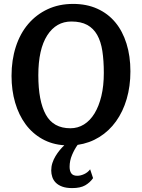

<svg xmlns="http://www.w3.org/2000/svg" viewBox="-20 -732 726 982"><path d="M39 -344Q39 -425 61 -493Q83 -561 124.5 -609.5Q166 -658 224 -685Q282 -712 354 -712Q423 -712 477.5 -687.5Q532 -663 569.5 -618Q607 -573 627 -509Q647 -445 647 -367Q647 -291 628 -226Q609 -161 573.5 -111.5Q538 -62 488 -31Q438 0 377 9Q361 31 348.5 60.5Q336 90 336 121Q336 143 345 155Q354 167 375 167Q392 167 410.5 158.5Q429 150 441 134L456 179Q440 202 415.5 216Q391 230 349 230Q319 230 298.5 222.5Q278 215 265.5 202.5Q253 190 247.5 173.5Q242 157 242 140Q242 120 248 101.5Q254 83 264 66.5Q274 50 285.5 36Q297 22 309 11Q246 7 195.5 -21.5Q145 -50 110.5 -97Q76 -144 57.5 -207Q39 -270 39 -344ZM345 -622Q267 -622 221.5 -551Q176 -480 176 -347Q176 -215 214.5 -145.5Q253 -76 340 -76Q378 -76 409.5 -95.5Q441 -115 463.5 -152Q486 -189 498.5 -241Q511 -293 511 -359Q511 -422 503.5 -471Q496 -520 477 -553.5Q458 -587 426 -604.5Q394 -622 345 -622Z"/></svg>

Font: CantoraOne
Style: Regular
Weight: 400
Designer: Pablo Impallari, Rodrigo Fuenzalida
Foundry: Pablo Impallari
Version: Version 1.001; ttfautohint (v0.8) -G 200 -r 50